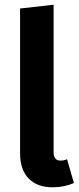

<svg xmlns="http://www.w3.org/2000/svg" viewBox="-20 -777 336 813"><path d="M65 -128V-741L207 -757V-132Q207 -97 236 -97Q252 -97 264 -103L293 -2Q252 16 202 16Q137 16 101 -21.5Q65 -59 65 -128Z"/></svg>

Font: Wolseley Sans SemiBold
Style: Regular
Weight: 600
Designer: Carrois Corporate & Edenspiekermann AG
Foundry: Carrois Corporate GbR & Edenspiekermann AG
Version: Version 4.202